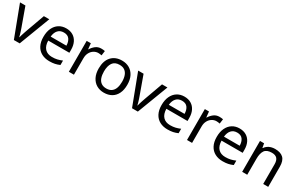

<svg xmlns="http://www.w3.org/2000/svg" viewBox="148 -1710 4400 2885"><g transform="rotate(30 2348.5 -268.0)"><path d="M203 0 0 -536H94L208 -220Q216 -198 225 -171Q234 -144 241 -119.5Q248 -95 251 -78H255Q259 -95 266.5 -120Q274 -145 283.5 -172Q293 -199 300 -220L414 -536H508L304 0Z M800 -546Q869 -546 918.5 -516Q968 -486 994.5 -431.5Q1021 -377 1021 -304V-251H654Q656 -160 700.5 -112.5Q745 -65 825 -65Q876 -65 915.5 -74.5Q955 -84 997 -102V-25Q956 -7 916 1.5Q876 10 821 10Q745 10 686.5 -21Q628 -52 595.5 -113.5Q563 -175 563 -264Q563 -352 592.5 -415Q622 -478 675.5 -512Q729 -546 800 -546ZM799 -474Q736 -474 699.5 -433.5Q663 -393 656 -321H929Q928 -389 897 -431.5Q866 -474 799 -474Z M1407 -546Q1422 -546 1439.5 -544.5Q1457 -543 1470 -540L1459 -459Q1446 -462 1430.5 -464Q1415 -466 1401 -466Q1360 -466 1324 -443.5Q1288 -421 1266.5 -380.5Q1245 -340 1245 -286V0H1157V-536H1229L1239 -438H1243Q1269 -482 1310 -514Q1351 -546 1407 -546Z M2016 -269Q2016 -180 1985.5 -117.5Q1955 -55 1899 -22.5Q1843 10 1766 10Q1695 10 1639.5 -22.5Q1584 -55 1552 -117.5Q1520 -180 1520 -269Q1520 -402 1587 -474Q1654 -546 1769 -546Q1842 -546 1897.5 -513.5Q1953 -481 1984.5 -419.5Q2016 -358 2016 -269ZM1611 -269Q1611 -206 1627.5 -159.5Q1644 -113 1679 -88Q1714 -63 1768 -63Q1822 -63 1857 -88Q1892 -113 1908.5 -159.5Q1925 -206 1925 -269Q1925 -333 1908 -378Q1891 -423 1856.5 -447.5Q1822 -472 1767 -472Q1685 -472 1648 -418Q1611 -364 1611 -269Z M2253 0 2050 -536H2144L2258 -220Q2266 -198 2275 -171Q2284 -144 2291 -119.5Q2298 -95 2301 -78H2305Q2309 -95 2316.5 -120Q2324 -145 2333.5 -172Q2343 -199 2350 -220L2464 -536H2558L2354 0Z M2850 -546Q2919 -546 2968.5 -516Q3018 -486 3044.5 -431.5Q3071 -377 3071 -304V-251H2704Q2706 -160 2750.5 -112.5Q2795 -65 2875 -65Q2926 -65 2965.5 -74.5Q3005 -84 3047 -102V-25Q3006 -7 2966 1.5Q2926 10 2871 10Q2795 10 2736.5 -21Q2678 -52 2645.5 -113.5Q2613 -175 2613 -264Q2613 -352 2642.5 -415Q2672 -478 2725.5 -512Q2779 -546 2850 -546ZM2849 -474Q2786 -474 2749.5 -433.5Q2713 -393 2706 -321H2979Q2978 -389 2947 -431.5Q2916 -474 2849 -474Z M3457 -546Q3472 -546 3489.5 -544.5Q3507 -543 3520 -540L3509 -459Q3496 -462 3480.5 -464Q3465 -466 3451 -466Q3410 -466 3374 -443.5Q3338 -421 3316.5 -380.5Q3295 -340 3295 -286V0H3207V-536H3279L3289 -438H3293Q3319 -482 3360 -514Q3401 -546 3457 -546Z M3807 -546Q3876 -546 3925.5 -516Q3975 -486 4001.5 -431.5Q4028 -377 4028 -304V-251H3661Q3663 -160 3707.5 -112.5Q3752 -65 3832 -65Q3883 -65 3922.5 -74.5Q3962 -84 4004 -102V-25Q3963 -7 3923 1.5Q3883 10 3828 10Q3752 10 3693.5 -21Q3635 -52 3602.5 -113.5Q3570 -175 3570 -264Q3570 -352 3599.5 -415Q3629 -478 3682.5 -512Q3736 -546 3807 -546ZM3806 -474Q3743 -474 3706.5 -433.5Q3670 -393 3663 -321H3936Q3935 -389 3904 -431.5Q3873 -474 3806 -474Z M4422 -546Q4518 -546 4567 -499.5Q4616 -453 4616 -349V0H4529V-343Q4529 -408 4500 -440Q4471 -472 4409 -472Q4320 -472 4286 -422Q4252 -372 4252 -278V0H4164V-536H4235L4248 -463H4253Q4271 -491 4297.5 -509.5Q4324 -528 4356 -537Q4388 -546 4422 -546Z"/></g></svg>

Font: Noto Sans Thaana
Style: Regular
Weight: 400
Designer: Monotype Design Team
Foundry: Monotype Imaging Inc.
Version: Version 2.001